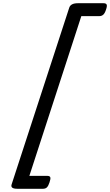

<svg xmlns="http://www.w3.org/2000/svg" viewBox="-20 -1095 682 1190"><path d="M637 -1035Q630 -1013 620 -1004Q610 -995 595 -995H484L162 -5H273Q288 -5 291.5 3.5Q295 12 287 35Q280 57 271 66Q262 75 247 75H87Q43 75 52 48L409 -1047Q418 -1075 462 -1075H622Q637 -1075 641 -1066.5Q645 -1058 637 -1035Z"/></svg>

Font: Playwrite AU VIC
Style: Regular
Weight: 400
Designer: Veronika Burian, José Scaglione
Foundry: TypeTogether
Version: Version 1.002